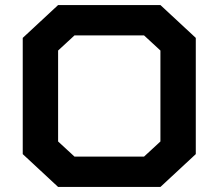

<svg xmlns="http://www.w3.org/2000/svg" viewBox="-20 -730 865 760"><path d="M275 -590 210 -530V-170L275 -110H550L615 -170V-530L550 -590ZM210 -710H615L755 -580V-120L615 10H210L70 -120V-580Z"/></svg>

Font: Squares Bold
Style: Regular
Weight: 400
Designer: Typetype
Foundry: Typetype
Version: Version 001.000